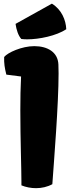

<svg xmlns="http://www.w3.org/2000/svg" viewBox="-20 -1006 393 1037"><path d="M95.7 -4.9C119.6 4.9 147 10.3 174.8 10.3C205.1 10.3 236.3 3.4 262.7 -11.2C271.5 -135.7 296.4 -442.9 296.4 -609.9C296.4 -627.4 295.9 -644 295.4 -658.2C292.5 -724.1 237.3 -756.8 165 -756.8C98.1 -756.8 21.5 -722.2 2.4 -698.2C1.5 -662.6 4.9 -641.1 14.2 -603L93.8 -592.8C90.8 -536.6 89.8 -473.6 89.8 -410.2C89.8 -254.9 95.7 -96.2 95.7 -23.9ZM95.2 -795.4C104.5 -794.4 115.2 -793.5 126.5 -793.5C191.4 -793.5 284.2 -812.5 337.9 -848.1C335.9 -897.9 312.5 -954.6 260.3 -986.3L64 -877C68.4 -845.7 78.6 -813.5 95.2 -795.4Z"/></svg>

Font: Kavoon
Style: Regular
Weight: 400
Designer: Viktoriya Grabowska
Foundry: Viktoriya Grabowska
Version: Version 1.002